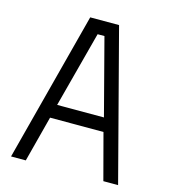

<svg xmlns="http://www.w3.org/2000/svg" viewBox="-106 -784 764 868"><g transform="rotate(15 276.5 -350.0)"><path d="M386 -279 293 -635H261L167 -279ZM151 -215 95 0H26L209 -700H344L527 0H458L401 -215Z"/></g></svg>

Font: Strong
Style: Regular
Weight: 400
Designer: Roman Shchyukin (Gaslight Type Foundry)
Foundry: Cyreal (www.cyreal.org)
Version: Version 1.001